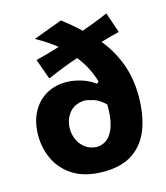

<svg xmlns="http://www.w3.org/2000/svg" viewBox="-126 -950 918 1062"><g transform="rotate(-15 333.5 -419.0)"><path d="M178.2 -561 136.2 -678.2Q173.8 -687 208 -696.8Q242.2 -706.5 273.4 -716.3Q225.6 -755.4 157.7 -793L323.7 -854.5Q348.6 -835.4 374.3 -813.7Q399.9 -792 425.3 -768.1Q460.4 -780.8 498.5 -795.2Q536.6 -809.6 575.7 -827.1L616.2 -710.4Q559.6 -696.3 509.8 -681.6Q566.4 -612.3 598.4 -527.6Q630.4 -442.9 630.4 -339.8Q630.4 -232.9 600.3 -153.1Q570.3 -73.2 505.6 -29.1Q440.9 15.1 336.4 15.1Q233.9 15.1 167.7 -24.9Q101.6 -64.9 69.3 -130.1Q37.1 -195.3 37.1 -270.5Q37.1 -347.2 66.2 -402.6Q95.2 -458 146 -487.8Q196.8 -517.6 261.7 -517.6Q301.8 -517.6 347.7 -503.7Q393.6 -489.7 424.3 -464.8L437 -473.1Q414.6 -556.6 356 -630.4Q314 -616.2 270.5 -599.4Q227.1 -582.5 178.2 -561ZM450.7 -339.4Q416.5 -372.1 384.8 -381.8Q353 -391.6 334 -392.6Q274.9 -389.6 245.4 -351.3Q215.8 -313 215.8 -263.2Q215.8 -229.5 229.5 -199Q243.2 -168.5 269.8 -148.7Q296.4 -128.9 335.9 -127Q394 -129.9 423.3 -184.3Q452.6 -238.8 450.7 -339.4Z"/></g></svg>

Font: Pinar DS4-Bold
Style: Regular
Weight: 700
Designer: Amin Abedi
Version: Version 2.000